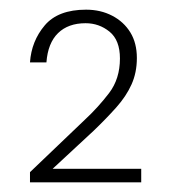

<svg xmlns="http://www.w3.org/2000/svg" viewBox="-20 -727 359 397"><path d="M42 -598Q45 -642 72.5 -674.5Q100 -707 158 -707Q188 -707 212 -694.5Q236 -682 249.5 -660Q263 -638 263 -607Q263 -577 252 -552.5Q241 -528 220.5 -505Q200 -482 174 -457L77 -367L71 -378H272V-350H42V-371L155 -479Q183 -505 205.5 -534.5Q228 -564 228 -606Q228 -644 206.5 -661.5Q185 -679 157 -679Q121 -679 100 -658.5Q79 -638 76 -598Z"/></svg>

Font: Albert Sans ExtraLight
Style: Regular
Weight: 250
Designer: Andreas Rasmussen
Foundry: a.Foundry
Version: Version 1.025